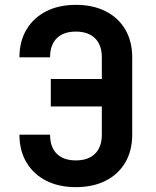

<svg xmlns="http://www.w3.org/2000/svg" viewBox="-20 -760 640 790"><path d="M60 -206H186Q186 -155 213.5 -127.5Q241 -100 292 -100Q343 -100 371 -127.5Q399 -155 399 -206V-322H189V-435H399V-524Q399 -575 371 -602.5Q343 -630 292 -630Q241 -630 213.5 -602.5Q186 -575 186 -524H60Q60 -590 89 -638.5Q118 -687 170 -713.5Q222 -740 292 -740Q363 -740 415 -713.5Q467 -687 495.5 -638.5Q524 -590 524 -524V-206Q524 -140 495.5 -91.5Q467 -43 415 -16.5Q363 10 292 10Q222 10 170 -16.5Q118 -43 89 -91.5Q60 -140 60 -206Z"/></svg>

Font: Pitagon Sans Mono
Style: Bold
Weight: 700
Monospace: yes
Designer: Travis Tran
Foundry: Pitagon
Version: Version 1.001; ttfautohint (v1.8.4.7-5d5b);gftools[0.9.26]